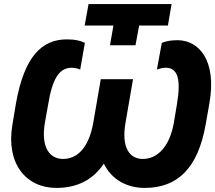

<svg xmlns="http://www.w3.org/2000/svg" viewBox="-20 -908 1055 941"><path d="M256 13C359 13 436 -27 489 -106C527 -27 603 13 689 13C850 13 950 -83 988 -298L1006 -400C1044 -613 954 -711 850 -711C821 -711 795 -707 773 -698L749 -567C765 -573 779 -576 792 -576C849 -576 869 -525 847 -396L832 -306C811 -187 750 -129 680 -129C616 -129 574 -183 595 -306L632 -520H474L437 -306C414 -177 354 -129 289 -129C226 -129 179 -182 200 -306L216 -396C237 -523 270 -576 332 -576C346 -576 359 -573 373 -567L396 -698C375 -708 351 -715 308 -715C186 -715 99 -633 58 -400L41 -298C8 -107 107 13 256 13ZM519 -686H644L662 -783H803L821 -888H414L395 -783H536Z"/></svg>

Font: Fixel Text 20240404
Style: Bold Italic
Weight: 700
Width: 4
Italic angle: -10°
Designer: AlfaBravo + MacPaw
Foundry: Kyrylo Tkachov, Marchela Mozhyna, Serhii Makarenko, Maria Weinstein, Zakhar Kryvoshyya
Version: Version 1.211;Glyphs 3.2 (3225)